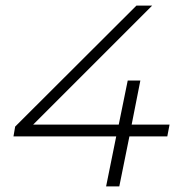

<svg xmlns="http://www.w3.org/2000/svg" viewBox="-20 -664 641 684"><path d="M576 -178H441L405 0H358L394 -178H28L34 -213L466 -644H522L98 -220H403L435 -377H480L449 -220H584Z"/></svg>

Font: Montserrat Ace
Style: Light Italic
Weight: 300
Italic angle: -11.3°
Designer: Julieta Ulanovsky
Foundry: Julieta Ulanovsky
Version: Version 1